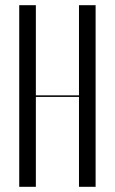

<svg xmlns="http://www.w3.org/2000/svg" viewBox="-20 -719 442 739"><path d="M54 -699V0H118V-346H284V0H348V-699H284V-352H118V-699Z"/></svg>

Font: Moniqa Display
Style: Regular
Weight: 400
Designer: Rajesh Rajput
Foundry: Rajesh Rajput
Version: Version 1.000